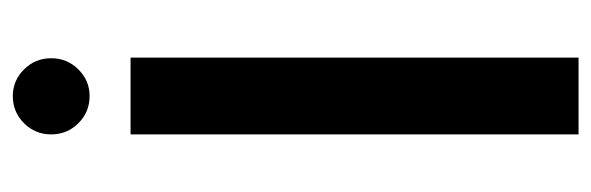

<svg xmlns="http://www.w3.org/2000/svg" viewBox="-332 -592 924 300"><g transform="rotate(-90 130.0 -442.0)"><path d="M70 0V-700H190V0ZM130 -764Q105 -764 87.5 -781.5Q70 -799 70 -824Q70 -849 87.5 -866.5Q105 -884 130 -884Q154 -884 171.5 -866.5Q189 -849 189 -824Q189 -799 171.5 -781.5Q154 -764 130 -764Z"/></g></svg>

Font: DM Sans 17pt SemiBold
Style: Regular
Weight: 600
Version: Version 4.004;gftools[0.9.30]